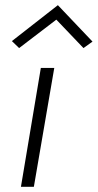

<svg xmlns="http://www.w3.org/2000/svg" viewBox="-20 -723 378 743"><path d="M198 -647 303 -537 338 -562 204 -703 26 -564 54 -537ZM138 -460 61 0H111L190 -460Z"/></svg>

Font: Jost Light
Style: Italic
Weight: 300
Italic angle: -5°
Version: Version 3.710